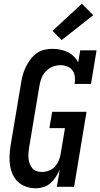

<svg xmlns="http://www.w3.org/2000/svg" viewBox="-20 -1006 540 1034"><path d="M172 8Q146 8 121 -0.5Q96 -9 77.5 -26Q59 -43 48.5 -66.5Q38 -90 34 -115.5Q30 -141 31.5 -168Q33 -195 37 -222L93 -556Q96 -578 102 -600Q108 -622 118 -643Q128 -664 142 -683.5Q156 -703 175 -717.5Q194 -732 216.5 -737.5Q239 -743 261 -743Q283 -743 304 -739Q325 -735 343.5 -726Q362 -717 377 -702.5Q392 -688 401 -670L412 -735H500L470 -554H382Q385 -573 383 -592.5Q381 -612 370.5 -626.5Q360 -641 342.5 -648Q325 -655 305 -655Q284 -655 263 -646.5Q242 -638 226.5 -621.5Q211 -605 203 -584Q195 -563 192 -542L136 -207Q134 -193 133 -178Q132 -163 134 -149Q136 -135 141 -122Q146 -109 155 -99Q164 -89 177.5 -84.5Q191 -80 206 -80Q225 -80 243.5 -87Q262 -94 275.5 -109Q289 -124 296.5 -142Q304 -160 307 -179L330 -316H246L261 -404H446L379 0H286L302 -93Q293 -73 281 -54Q269 -35 252 -20Q235 -5 214 1.5Q193 8 172 8ZM312 -790 263 -840 421 -986 482 -924Z"/></svg>

Font: Iosevka Slab Semibold
Style: Italic
Weight: 600
Italic angle: -9°
Monospace: yes
Designer: Belleve Invis
Foundry: Belleve Invis
Version: Version 11.1.1; ttfautohint (v1.8.3)